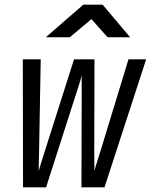

<svg xmlns="http://www.w3.org/2000/svg" viewBox="-20 -805 648 825"><path d="M79 0 78 -550H155L148 -160Q147 -138 147 -112.5Q147 -87 146 -70Q151 -87 159 -112.5Q167 -138 174 -160L298 -550H386L385 -160Q385 -138 385.5 -112.5Q386 -87 385 -70Q390 -87 398 -112.5Q406 -138 413 -160L532 -550H608L429 0H330L331 -380V-480Q327 -464 318 -436Q309 -408 300 -380L178 0ZM177 -645 338 -785H421L539 -645H442L373 -723L280 -645Z"/></svg>

Font: NKDuy Mono
Style: Italic
Weight: 400
Italic angle: -9°
Monospace: yes
Designer: NKDuy
Foundry: NKDuy
Version: Version 2.251; ttfautohint (v1.8.4.7-5d5b)